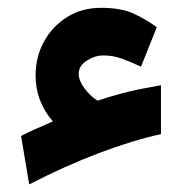

<svg xmlns="http://www.w3.org/2000/svg" viewBox="-20 -429 478 498"><path d="M184.1 -237.8Q184.1 -220.2 199 -200Q213.9 -179.7 232.9 -168Q267.6 -179.2 293.2 -186Q318.8 -192.9 343 -197.8Q367.2 -202.6 397.5 -208V-81.1Q325.2 -65.4 236.8 -32Q148.4 1.5 55.7 49.3L34.7 -76.2Q53.2 -86.4 75.2 -95.7Q97.2 -105 117.2 -114.3Q96.2 -137.7 84.2 -168.2Q72.3 -198.7 72.3 -232.9Q72.3 -281.2 94 -321Q115.7 -360.8 154.1 -384.8Q192.4 -408.7 241.7 -408.7Q291.5 -408.7 322.8 -395.3Q354 -381.8 386.7 -358.4L345.7 -255.9Q322.3 -267.1 298.3 -276.1Q274.4 -285.2 248 -285.2Q226.1 -285.2 205.1 -271.7Q184.1 -258.3 184.1 -237.8Z"/></svg>

Font: Vazirmatn RD UI ExtraBold
Style: Regular
Weight: 800
Designer: Saber Rastikerdar
Foundry: Saber Rastikerdar
Version: Version 33.003